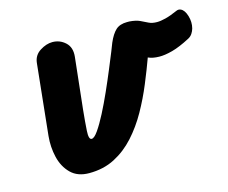

<svg xmlns="http://www.w3.org/2000/svg" viewBox="-83 -654 924 777"><g transform="rotate(-15 379.0 -265.5)"><path d="M201.5 10Q153 10 124.8 -18Q96.5 -46 86.2 -89.2Q76 -132.5 80.5 -178L111.5 -476Q115 -507.5 141.5 -524.2Q168 -541 193.5 -541Q224.5 -541 247.5 -520Q270.5 -499 266.5 -460.5L243 -243.5Q238 -194.5 235.8 -158Q233.5 -121.5 246.5 -121.5Q257.5 -121.5 274.2 -145.5Q291 -169.5 310.8 -207.8Q330.5 -246 350 -289.8Q369.5 -333.5 386.2 -373.8Q403 -414 414.2 -442Q425.5 -470 427.5 -476Q442 -509.5 459 -525.2Q476 -541 507 -541Q541 -541 555.5 -518Q570 -495 568.2 -459.2Q566.5 -423.5 552.5 -385.5Q534 -334.5 511.2 -279.5Q488.5 -224.5 459.5 -173Q430.5 -121.5 393.2 -80.2Q356 -39 308.8 -14.5Q261.5 10 201.5 10ZM515.5 -541Q543.5 -539 559.8 -531.2Q576 -523.5 590 -516.5Q604 -509.5 624.5 -509.5Q639.5 -509.5 660.5 -514.8Q681.5 -520 712 -533.5Q721 -537.5 730 -533.5Q745.5 -526.5 753.5 -499.8Q761.5 -473 755 -448Q752 -437 745.5 -427.2Q739 -417.5 728.5 -412Q685 -389 652.5 -380.2Q620 -371.5 596.5 -372Q569.5 -372.5 553 -380Q536.5 -387.5 526.5 -392.5Q501.5 -406 488.5 -434.2Q475.5 -462.5 475.5 -488.5Q475.5 -511 485.5 -526.8Q495.5 -542.5 515.5 -541Z"/></g></svg>

Font: Edu NSW ACT Cursive
Style: Regular
Weight: 400
Designer: Tina and Corey Anderson, Eben Sorkin, Mirko Velimirovic
Foundry: Sorkin Type Co.
Version: Version 2.000